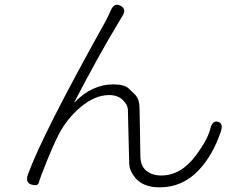

<svg xmlns="http://www.w3.org/2000/svg" viewBox="-20 -777 1040 826"><path d="M667 29Q596 29 562 -12Q537 -42 536 -73Q535 -91 535 -109L531 -272Q531 -290 530 -308Q529 -326 508 -347Q487 -368 449 -368Q388 -368 324 -314Q269 -267 234 -201Q211 -157 181 -82.5Q151 -8 147 8.5Q143 25 115 17Q88 9 100 -26Q162 -198 435 -687Q443 -702 450 -718L457 -733Q472 -767 499 -752Q526 -738 506 -707Q497 -692 488 -677Q403 -536 300 -338Q298 -334 302 -338Q377 -414 467 -414Q515 -414 533 -397Q546 -385 559 -372Q579 -353 580 -316Q581 -298 581 -280L584 -103Q585 -62 610 -42Q635 -22 674 -22Q759 -22 824 -110Q874 -178 885 -224Q894 -260 918 -253Q942 -246 930 -211Q896 -110 836 -46Q766 29 667 29Z"/></svg>

Font: Resource Han Rounded JP Light
Style: Regular
Weight: 300
Designer: Cyano Hao (round all glyphs); Ryoko NISHIZUKA 西塚涼子 (kana, bopomofo & ideographs); Paul D. Hunt (Latin, Greek & Cyrillic)
Foundry: Cyano Hao
Version: 0.990